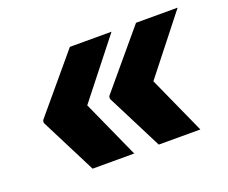

<svg xmlns="http://www.w3.org/2000/svg" viewBox="-80 -638 815 685"><g transform="rotate(-20 327.0 -296.0)"><path d="M310.7 -301.1 489.7 -514.2H647.7L476.6 -296.9L575.3 -78.1H417.3L309.3 -291.2L310 -294H309.3ZM58.9 -294H58.2L59.7 -301.1L238.6 -514.2H396.7L225.5 -296.9L324.2 -78.1H166.2L58.2 -291.2Z"/></g></svg>

Font: Inter P Extra Bold
Style: Italic
Weight: 800
Italic angle: 9.39999°
Designer: Rasmus Andersson
Foundry: rsms
Version: Version 3.018;git-588b23468